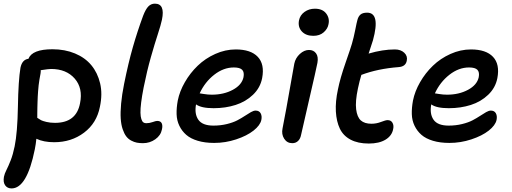

<svg xmlns="http://www.w3.org/2000/svg" viewBox="-35 -780 2832 1061"><path d="M28.8 261.2Q5.9 261.2 -6.3 244.4Q-18.6 227.5 -13.2 196.8Q-9.8 179.7 0.7 159.2Q11.2 138.7 23.9 106.4Q36.6 74.2 45.9 28.8Q61.5 -47.4 64 -191.2Q66.4 -335 78.1 -405.8Q87.4 -450.7 122.1 -455.1Q142.6 -507.8 254.9 -507.8Q323.7 -507.8 379.4 -484.6Q435.1 -461.4 469.7 -419.7Q504.4 -377.9 518.3 -319.3Q532.2 -260.7 517.1 -189.9Q499.5 -99.6 429.4 -46.9Q359.4 5.9 264.2 5.9Q206.5 5.9 166 -13.2Q163.1 16.6 157.2 45.9Q113.8 261.2 28.8 261.2ZM189 -374Q185.5 -357.4 182.9 -339.8Q180.2 -322.3 178.5 -308.8Q176.8 -295.4 175.5 -276.1Q174.3 -256.8 173.6 -246.8Q172.9 -236.8 172.4 -215.6Q171.9 -194.3 171.6 -187.5Q171.4 -180.7 171.1 -157.2Q170.9 -133.8 170.9 -128.9Q183.6 -120.1 192.1 -115.7Q200.7 -111.3 221.7 -106.2Q242.7 -101.1 269 -101.1Q386.7 -101.1 407.2 -209Q424.3 -292.5 377.9 -345.7Q331.5 -398.9 247.1 -398.9Q234.4 -398.9 189.9 -392.1Q190.9 -386.7 189 -374Z M754.9 11.2Q736.3 11.2 721.2 8.3Q706.1 5.4 689.9 -3.2Q673.8 -11.7 662.6 -26.4Q651.4 -41 642.8 -66.2Q634.3 -91.3 632.1 -125Q629.9 -158.7 634.3 -207.5Q638.7 -256.3 650.9 -316.9Q674.3 -432.6 699 -518.8Q723.6 -605 755.9 -692.9Q770 -729.5 784.9 -744.6Q799.8 -759.8 820.8 -759.8Q878.4 -759.8 859.9 -670.9Q854 -642.6 837.2 -591.3Q820.3 -540 798.6 -463.6Q776.9 -387.2 758.8 -296.9Q749.5 -249.5 745.1 -214.1Q740.7 -178.7 741.2 -157Q741.7 -135.3 746.1 -122.1Q750.5 -108.9 756.8 -104Q763.2 -99.1 772.9 -99.1Q791 -99.1 808.6 -105.5Q826.2 -111.8 833.5 -111.8Q852.5 -111.8 858.6 -98.9Q864.7 -85.9 859.9 -64.9Q853.5 -31.7 823.2 -10.3Q793 11.2 754.9 11.2Z M1148.4 9.8Q1097.2 9.8 1057.9 -2Q1018.6 -13.7 994.4 -34.7Q970.2 -55.7 956.1 -85Q941.9 -114.3 940.9 -149.2Q939.9 -184.1 947.3 -224.1Q957.5 -275.4 986.6 -325.9Q1015.6 -376.5 1057.4 -416.7Q1099.1 -457 1154.5 -481.9Q1210 -506.8 1267.6 -506.8Q1351.1 -506.8 1389.6 -465.8Q1428.2 -424.8 1413.6 -348.1Q1403.3 -294.9 1363 -256.3Q1322.8 -217.8 1266.8 -200Q1210.9 -182.1 1145.5 -182.1Q1077.6 -182.1 1048.3 -203.1Q1038.6 -150.9 1061 -118.4Q1083.5 -85.9 1144.5 -85.9Q1184.1 -85.9 1218.8 -94.5Q1253.4 -103 1276.6 -115.2Q1299.8 -127.4 1318.1 -139.6Q1336.4 -151.9 1351.6 -160.4Q1366.7 -168.9 1377.4 -168.9Q1397 -168.9 1405.3 -154.1Q1413.6 -139.2 1409.2 -117.2Q1402.8 -87.4 1366 -58.3Q1329.1 -29.3 1270 -9.8Q1210.9 9.8 1148.4 9.8ZM1257.3 -407.2Q1200.2 -407.2 1148.7 -366.9Q1097.2 -326.7 1068.4 -264.2Q1069.3 -264.2 1091.6 -260.5Q1113.8 -256.8 1135.3 -256.8Q1201.7 -256.8 1251.5 -283.7Q1301.3 -310.5 1310.5 -353Q1315.9 -380.9 1303.5 -394Q1291 -407.2 1257.3 -407.2Z M1696.3 -582Q1655.3 -582 1632.8 -606.4Q1610.4 -630.9 1617.2 -667Q1623 -696.3 1647.7 -714.1Q1672.4 -731.9 1705.1 -731.9Q1747.1 -731.9 1767.3 -705.6Q1787.6 -679.2 1780.3 -646Q1775.9 -621.1 1753.9 -601.6Q1731.9 -582 1696.3 -582ZM1580.1 11.2Q1551.3 11.2 1535.4 -13.4Q1519.5 -38.1 1526.4 -70.8Q1547.9 -180.7 1565.7 -284.4Q1583.5 -388.2 1591.3 -428.2Q1597.7 -459.5 1621.8 -481.7Q1646 -503.9 1672.4 -503.9Q1697.8 -503.9 1711.4 -485.4Q1725.1 -466.8 1719.2 -433.1Q1711.9 -395.5 1674.3 -233.6Q1636.7 -71.8 1628.9 -35.2Q1625 -13.7 1612.3 -1.2Q1599.6 11.2 1580.1 11.2Z M2002.9 13.2Q1942.9 13.2 1902.3 -8.3Q1861.8 -29.8 1843 -69.1Q1824.2 -108.4 1821 -163.6Q1817.9 -218.8 1832.5 -286.1Q1844.7 -347.7 1874.8 -433.8Q1904.8 -520 1909.7 -538.1Q1919.9 -573.2 1928 -614.5Q1936 -655.8 1939.9 -668.9Q1944.8 -689 1957 -699.5Q1969.2 -710 1993.7 -710Q2067.9 -710 2025.9 -557.1Q2018.1 -530.8 2002 -483.9Q2079.6 -506.8 2147 -506.8Q2179.7 -506.8 2199 -488.5Q2218.3 -470.2 2212.9 -444.8Q2207 -412.1 2168 -409.2Q2052.7 -400.4 1961.9 -366.2Q1952.1 -334.5 1942.9 -291Q1927.7 -219.2 1933.1 -176Q1938.5 -132.8 1959 -114.5Q1979.5 -96.2 2017.6 -96.2Q2044.9 -96.2 2070.6 -106.2Q2096.2 -116.2 2106.9 -116.2Q2125.5 -116.2 2133.8 -101.6Q2142.1 -86.9 2137.7 -66.9Q2130.9 -29.8 2095.5 -8.3Q2060.1 13.2 2002.9 13.2Z M2448.2 9.8Q2397 9.8 2357.7 -2Q2318.4 -13.7 2294.2 -34.7Q2270 -55.7 2255.9 -85Q2241.7 -114.3 2240.7 -149.2Q2239.7 -184.1 2247.1 -224.1Q2257.3 -275.4 2286.4 -325.9Q2315.4 -376.5 2357.2 -416.7Q2398.9 -457 2454.3 -481.9Q2509.8 -506.8 2567.4 -506.8Q2650.9 -506.8 2689.5 -465.8Q2728 -424.8 2713.4 -348.1Q2703.1 -294.9 2662.8 -256.3Q2622.6 -217.8 2566.7 -200Q2510.7 -182.1 2445.3 -182.1Q2377.4 -182.1 2348.1 -203.1Q2338.4 -150.9 2360.8 -118.4Q2383.3 -85.9 2444.3 -85.9Q2483.9 -85.9 2518.6 -94.5Q2553.2 -103 2576.4 -115.2Q2599.6 -127.4 2617.9 -139.6Q2636.2 -151.9 2651.4 -160.4Q2666.5 -168.9 2677.2 -168.9Q2696.8 -168.9 2705.1 -154.1Q2713.4 -139.2 2709 -117.2Q2702.6 -87.4 2665.8 -58.3Q2628.9 -29.3 2569.8 -9.8Q2510.7 9.8 2448.2 9.8ZM2557.1 -407.2Q2500 -407.2 2448.5 -366.9Q2397 -326.7 2368.2 -264.2Q2369.1 -264.2 2391.4 -260.5Q2413.6 -256.8 2435.1 -256.8Q2501.5 -256.8 2551.3 -283.7Q2601.1 -310.5 2610.4 -353Q2615.7 -380.9 2603.3 -394Q2590.8 -407.2 2557.1 -407.2Z"/></svg>

Font: Shantell Sans Normal
Style: Italic
Weight: 500
Italic angle: -11.31°
Designer: Stephen Nixon, Anya Danilova, Shantell Martin
Foundry: Arrow Type
Version: Version 1.006;[559af2be0]